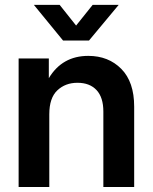

<svg xmlns="http://www.w3.org/2000/svg" viewBox="-20 -750 613 770"><path d="M177.7 -291.5V0H54.7V-515.6H175.8V-436.5Q229.5 -525.9 334 -525.9Q415 -525.9 466.6 -473.6Q518.1 -421.4 518.1 -322.3V0H394.5V-302.7Q394.5 -359.4 367.2 -388.7Q339.8 -418 290.5 -418Q242.2 -418 210 -387.7Q177.7 -357.4 177.7 -291.5ZM219.2 -730.5 285.2 -647.5 351.6 -730.5H455.6V-730L336.9 -587.4H232.9L116.2 -730V-730.5Z"/></svg>

Font: Inter Display SemiBold
Style: Regular
Weight: 600
Designer: Rasmus Andersson
Foundry: rsms
Version: Version 4.001;git-9221beed3